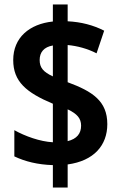

<svg xmlns="http://www.w3.org/2000/svg" viewBox="-20 -779 538 857"><path d="M216 58H282V-45C399 -61 459 -130 459 -225C459 -328 393 -371 282 -412V-578C325 -574 370 -562 411 -541L445 -642C396 -667 342 -681 282 -684V-759H216V-683C111 -672 39 -611 39 -511C39 -415 97 -366 216 -316V-144C159 -147 92 -171 44 -198V-81C92 -58 149 -44 216 -42ZM216 -438C173 -458 157 -477 157 -511C157 -546 176 -569 216 -576ZM282 -149V-291C324 -271 342 -251 342 -218C342 -183 323 -159 282 -149Z"/></svg>

Font: Noto Sans Display SemiCondensed
Style: Bold
Weight: 700
Width: 4
Designer: Monotype Design Team
Foundry: Monotype Imaging Inc.
Version: Version 1.900